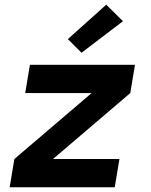

<svg xmlns="http://www.w3.org/2000/svg" viewBox="-20 -795 640 815"><path d="M21 0 41 -120 369 -400H87L107 -520H553L533 -400L205 -120H487L467 0ZM326 -571 268 -629 431 -775 502 -705Z"/></svg>

Font: Iosevka Aile Heavy
Style: Italic
Weight: 900
Italic angle: -9°
Designer: Belleve Invis
Foundry: Belleve Invis
Version: Version 31.1.0; ttfautohint (v1.8.4)